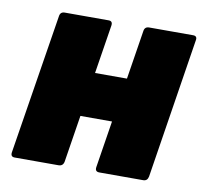

<svg xmlns="http://www.w3.org/2000/svg" viewBox="-62 -567 673 634"><g transform="rotate(10 274.0 -250.0)"><path d="M26 0Q12 0 14 -15L89 -485Q91 -500 106 -500H253Q267 -500 265 -485L239 -321H346L372 -485Q374 -500 389 -500H536Q551 -500 548 -485L474 -15Q471 0 457 0H310Q295 0 297 -15L322 -173H216L191 -15Q188 0 173 0Z"/></g></svg>

Font: Sofia Sans ExtraBlack
Style: Italic
Weight: 1000
Italic angle: -9°
Designer: Botio Nikoltchev, Ani Petrova
Foundry: lettersoup
Version: Version 4.100; ttfautohint (v1.8.4.7-5d5b)